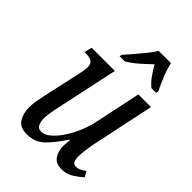

<svg xmlns="http://www.w3.org/2000/svg" viewBox="-226 -867 977 977"><g transform="rotate(45 263.0 -378.0)"><path d="M401 10Q360 10 342 -16.5Q324 -43 324 -79Q324 -94 328 -125H323Q284 -65 246.5 -28Q209 9 151 9Q101 9 81.5 -22.5Q62 -54 62 -96Q62 -122 68 -153.5Q74 -185 80 -212L119 -387Q123 -404 126 -422.5Q129 -441 129 -453Q129 -476 114 -485.5Q99 -495 71 -495H63L73 -536H240L176 -237Q169 -207 162 -170.5Q155 -134 155 -110Q155 -87 163 -69.5Q171 -52 194 -52Q216 -52 241 -72.5Q266 -93 289 -127Q312 -161 329.5 -202Q347 -243 356 -284L409 -536H500L430 -205Q425 -182 420.5 -151Q416 -120 416 -98Q416 -51 443 -51Q457 -51 469.5 -56.5Q482 -62 498 -74L514 -45Q494 -26 465.5 -8Q437 10 401 10ZM207 -619Q224 -638 246.5 -664Q269 -690 290.5 -717Q312 -744 326 -766H414Q421 -732 438 -690Q455 -648 470 -619L467 -606H433Q412 -623 392.5 -650Q373 -677 359 -703Q331 -676 301.5 -650Q272 -624 241 -606H204Z"/></g></svg>

Font: Noto Serif Condensed
Style: Italic
Weight: 400
Width: 3
Italic angle: -12°
Designer: Monotype Design Team
Foundry: Monotype Imaging Inc.
Version: Version 2.014; ttfautohint (v1.8.4.7-5d5b)